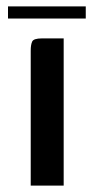

<svg xmlns="http://www.w3.org/2000/svg" viewBox="-20 -580 294 600"><path d="M76 0V-422Q76 -440 80.5 -450Q85 -460 111 -460H179V0ZM5 -522V-560H248V-522Z"/></svg>

Font: Genos Medium
Style: Regular
Weight: 500
Designer: Robert E. Leuschke
Foundry: Robert E. Leuschke
Version: Version 1.010; ttfautohint (v1.8.3)